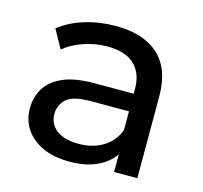

<svg xmlns="http://www.w3.org/2000/svg" viewBox="-84 -628 767 726"><g transform="rotate(15 299.0 -264.5)"><path d="M420 0V-69Q396 -34 352 -14Q308 6 246 6Q156 6 103 -37.5Q50 -81 50 -150Q50 -193 70.5 -228Q91 -263 137.5 -284Q184 -305 263 -305H415V-324Q415 -385 379.5 -418.5Q344 -452 273 -452Q226 -452 181 -436.5Q136 -421 105 -395L65 -467Q106 -500 163.5 -517.5Q221 -535 284 -535Q393 -535 452 -481.5Q511 -428 511 -320V0ZM415 -162V-236H267Q195 -236 170 -212Q145 -188 145 -154Q145 -114 176 -91Q207 -68 262 -68Q316 -68 356.5 -92Q397 -116 415 -162Z"/></g></svg>

Font: Montserrat Medium
Style: Regular
Weight: 500
Designer: Julieta Ulanovsky
Foundry: Julieta Ulanovsky
Version: Version 9.000; ttfautohint (v1.8.4.7-5d5b)